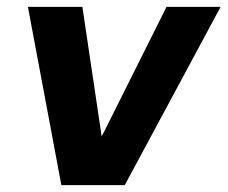

<svg xmlns="http://www.w3.org/2000/svg" viewBox="-20 -537 660 557"><path d="M158 0 61 -517H219L275 -141L463 -517H620L342 0Z"/></svg>

Font: DM Sans 11pt Black
Style: Italic
Weight: 900
Italic angle: -10°
Version: Version 4.004;gftools[0.9.30]